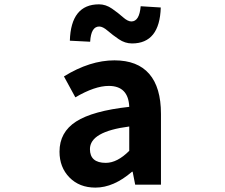

<svg xmlns="http://www.w3.org/2000/svg" viewBox="-20 -853 1040 887"><path d="M420.9 13.7Q346.7 13.7 300.8 -33.2Q254.9 -80.1 254.9 -152.3Q254.9 -242.2 331.5 -291.5Q408.2 -340.8 577.1 -359.4Q573.2 -456.1 482.4 -456.1Q418 -456.1 328.1 -403.3L275.4 -500Q395.5 -574.2 508.8 -574.2Q615.2 -574.2 669.4 -511.7Q723.6 -449.2 723.6 -327.1V0H604.5L592.8 -59.6H589.8Q504.9 13.7 420.9 13.7ZM468.8 -100.6Q521.5 -100.6 577.1 -156.2V-268.6Q395.5 -245.1 395.5 -164.1Q395.5 -100.6 468.8 -100.6ZM589.8 -652.3Q557.6 -652.3 528.8 -671.9Q500 -691.4 477.5 -710.9Q455.1 -730.5 438.5 -730.5Q400.4 -730.5 396.5 -660.2L302.7 -665Q307.6 -833 437.5 -833Q468.8 -833 497.6 -813Q526.4 -793 548.3 -773.4Q570.3 -753.9 586.9 -753.9Q624 -753.9 629.9 -824.2L722.7 -818.4Q717.8 -652.3 589.8 -652.3Z"/></svg>

Font: GenEi Gothic M Regular
Style: Bold
Weight: 700
Designer: o_tamon (Modified); [Source Han Sans]
Ryoko NISHIZUKA  (kana & ideographs); Paul D. Hunt (Latin, Greek & Cyrillic); Wenl
Version: Version 1.1a;Original Version 1.004